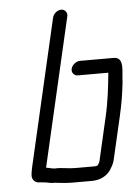

<svg xmlns="http://www.w3.org/2000/svg" viewBox="-55 -784 613 861"><g transform="rotate(-5 252.0 -353.5)"><path d="M302 -442H439V-440C433 -379 426 -315 410 -246L365 -50C364 -47 363 -44 362 -42L355 -32C352 -30 343 -29 339 -29H253C221 -29 192 -37 164 -35C151 -35 139 -40 124 -42L278 -710C282 -727 270 -742 253 -742C236 -742 218 -727 214 -710L61 -46C58 -31 56 -19 56 -11C56 5 68 21 88 21C91 21 95 21 99 22C118 22 134 29 153 29C156 28 158 28 159 29C181 32 211 35 238 35H324C360 35 389 20 407 -4C415 -17 425 -32 429 -50L474 -245C486 -297 494 -346 499 -394C500 -439 520 -506 469 -506H317C300 -506 281 -491 277 -474C273 -457 285 -442 302 -442Z"/></g></svg>

Font: Electronic
Style: SeBdIt
Weight: 600
Version: Version 1.011